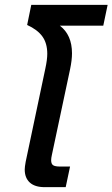

<svg xmlns="http://www.w3.org/2000/svg" viewBox="-20 -772 464 792"><path d="M82 -73Q82 -83 86 -105L167 -489Q175 -526 175 -550Q175 -594 154.5 -622Q134 -650 92 -669L109 -752H424L406 -666H227Q277 -628 277 -552Q277 -524 269 -486L194 -133Q191 -120 191 -111Q191 -96 199 -90.5Q207 -85 228 -85H269L251 0H164Q124 0 103 -19Q82 -38 82 -73Z"/></svg>

Font: Prompt
Style: Italic
Weight: 400
Italic angle: -12°
Designer: Katatrad Team
Foundry: CadsonDemak
Version: Version 1.001